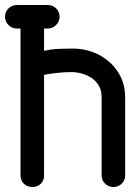

<svg xmlns="http://www.w3.org/2000/svg" viewBox="-22 -745 559 767"><path d="M46 -631Q26 -631 12 -645Q-2 -659 -2 -678Q-2 -698 12 -711.5Q26 -725 46 -725H169Q188 -725 202 -711.5Q216 -698 216 -678Q216 -659 202 -645Q188 -631 169 -631H154V-542Q186 -549 216.5 -550Q247 -551 270 -551Q311 -551 348.5 -537Q386 -523 415 -497.5Q444 -472 461 -436.5Q478 -401 478 -357V-44Q478 -25 464.5 -11.5Q451 2 431 2Q411 2 397.5 -11.5Q384 -25 384 -44V-357Q384 -383 373.5 -401.5Q363 -420 346 -432Q329 -444 307 -450.5Q285 -457 262 -457Q238 -457 208 -454Q178 -451 154 -446V-44Q154 -23 140.5 -10.5Q127 2 108 2Q88 2 74 -10.5Q60 -23 60 -44V-631Z"/></svg>

Font: VDS
Style: Regular
Weight: 400
Designer: artmaker
Foundry: artmaker
Version: Version 1.000 2009 initial release